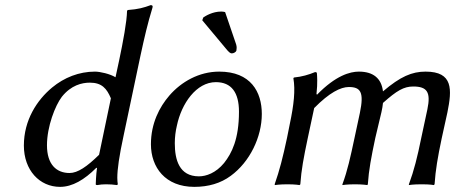

<svg xmlns="http://www.w3.org/2000/svg" viewBox="-20 -718 1776 748"><path d="M355 -64H358C354 -38 353 0 353 0C353 2 355 3 359 3C373 1 378 0 393 0C405 0 424 1 436 3L439 0C438 -7 437 -15 437 -25C437 -58 444 -109 462 -192L527 -500C543 -574 555 -626 574 -688C576 -695 574 -698 567 -698C540 -688 519 -682 478 -679L475 -676C474 -633 460 -558 444 -482L430 -417C409 -430 370 -439 350 -439C288 -439 230 -416 183 -377C124 -328 73 -250 73 -151C73 -55 134 10 214 10C262 10 309 -18 355 -64ZM366 -115C319 -69 283 -44 251 -44C200 -44 163 -77 163 -152C163 -225 195 -307 221 -341C257 -386 299 -396 330 -396C377 -396 396 -373 412 -335Z M640 -346C601 -301 568 -237 568 -156C568 -66 624 10 737 10C792 10 840 -4 879 -33C953 -87 1000 -184 1000 -274C1000 -360 957 -439 834 -439C755 -439 686 -399 640 -346ZM821 -398C882 -398 911 -357 911 -283C911 -176 883 -121 853 -83C821 -44 783 -31 755 -31C678 -31 661 -96 661 -160C661 -184 664 -207 669 -228C687 -315 745 -398 821 -398ZM857 -671C853 -672 847 -673 842 -673C808 -673 781 -656 772 -650L768 -639L859 -530C871 -515 877 -510 883 -510C891 -510 900 -516 901 -521C902 -528 903 -535 900 -545Z M1442 -180C1449 -212 1459 -249 1466 -281C1469 -294 1471 -306 1472 -317C1526 -365 1553 -381 1590 -381C1644 -381 1659 -359 1645 -292L1621 -180C1606 -106 1593 -54 1573 0V3C1573 3 1588 0 1623 0C1657 0 1670 3 1670 3L1673 0C1677 -57 1685 -104 1701 -180L1723 -280C1741 -369 1746 -439 1638 -439C1585 -439 1540 -420 1472 -362C1466 -413 1434 -439 1378 -439C1344 -439 1288 -424 1215 -349L1213 -352C1218 -395 1215 -427 1215 -427C1215 -437 1213 -437 1207 -437C1183 -427 1156 -419 1125 -416L1123 -413C1131 -367 1125 -310 1109 -235L1098 -180C1082 -105 1069 -54 1050 0L1051 3C1051 3 1069 0 1100 0C1131 0 1147 3 1147 3L1150 0C1154 -57 1163 -104 1179 -180L1204 -297C1263 -357 1307 -379 1339 -379C1385 -379 1399 -359 1382 -278L1361 -180C1345 -105 1334 -54 1314 0V3C1314 3 1332 0 1363 0C1393 0 1411 3 1411 3L1413 0C1417 -57 1426 -104 1442 -180Z"/></svg>

Font: Libertinus Sans
Style: Italic
Weight: 400
Italic angle: -12°
Designer: Philipp H. Poll, Khaled Hosny
Foundry: Caleb Maclennan
Version: Version 7.050;RELEASE